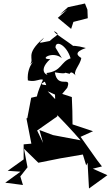

<svg xmlns="http://www.w3.org/2000/svg" viewBox="-20 -1048 633 1096"><path d="M294 -508 296 -447 287 -412C339 -358 391 -304 440 -247L282 -277L205 -306L226 -232L192 -303L306 -383L322 -454L252 -527ZM364 -547C391 -621 309 -536 293 -635C384 -620 326 -642 376 -627C381 -622 378 -655 416 -613C389 -635 438 -675 444 -717C421 -731 401 -750 470 -774C362 -804 364 -769 408 -778C358 -818 284 -861 290 -870C327 -849 303 -851 264 -814C171 -794 218 -808 231 -833C116 -733 181 -717 151 -680C206 -725 130 -684 139 -589C203 -573 223 -626 244 -562C171 -568 281 -587 226 -594C192 -520 183 -475 197 -499L158 -490L136 -374L131 -372L159 -228L115 -224V-138L24 -73L97 -68L10 -5L111 8L96 -41L137 -93L117 -199L199 -119L324 -144L453 -166L472 -104L480 -119L488 28L593 -48L510 -85L562 -98L535 -133L440 -267L511 -299L394 -338L393 -415L390 -494L335 -512ZM297 -776C295 -822 360 -793 383 -715C325 -696 334 -641 244 -631C274 -607 180 -632 267 -711C198 -707 280 -761 333 -716ZM399 -923 481 -944 479 -993 465 -1028 368 -1007 321 -965 363 -993 310 -946 386 -883Z"/></svg>

Font: Charger Distortion
Style: 2
Weight: 400
Designer: Jasper
Foundry: Cannot Into Space Fonts
Version: Version 0.98